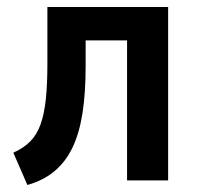

<svg xmlns="http://www.w3.org/2000/svg" viewBox="-20 -514 565 547"><path d="M58 13 18 -79Q47 -92 66 -111Q85 -130 95.5 -159.5Q106 -189 110.5 -231Q115 -273 115 -331V-494H459V0H342V-399H224V-327Q224 -249 215 -191.5Q206 -134 186.5 -93.5Q167 -53 135.5 -26.5Q104 0 58 13Z"/></svg>

Font: Nunito Sans 10pt Condensed
Style: Bold
Weight: 700
Width: 3
Designer: Vernon Adams
Foundry: Vernon Adams
Version: Version 3.101;gftools[0.9.27]